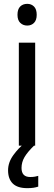

<svg xmlns="http://www.w3.org/2000/svg" viewBox="-20 -851 281 999"><path d="M122 -831Q143 -831 157 -817Q171 -803 171 -774Q171 -746 157 -732Q143 -718 122 -718Q100 -718 85.5 -732Q71 -746 71 -774Q71 -803 85 -817Q99 -831 122 -831ZM163 -629V-93H78V-629ZM92 23Q92 70 137 70Q152 70 162 68Q172 66 179 64V120Q167 124 153.5 126Q140 128 122 128Q71 128 46.5 104Q22 80 22 35Q22 -6 49.5 -44Q77 -82 110 -107L157 -93Q123 -60 107.5 -33.5Q92 -7 92 23Z"/></svg>

Font: Noto Sans Kannada UI SemiCondensed
Style: Regular
Weight: 400
Width: 4
Designer: Jelle Bosma - Monotype Design Team
Foundry: Monotype Imaging Inc.
Version: Version 2.005; ttfautohint (v1.8.4.7-5d5b)